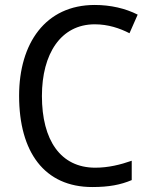

<svg xmlns="http://www.w3.org/2000/svg" viewBox="-20 -744 604 774"><path d="M362 -646C416 -646 463 -630 502 -610L535 -685C486 -710 426 -724 362 -724C163 -724 57 -569 57 -358C57 -131 159 10 352 10C419 10 466 1 511 -18V-96C465 -80 417 -68 364 -68C224 -68 149 -179 149 -357C149 -527 225 -646 362 -646Z"/></svg>

Font: Noto Sans Thai Looped SemiCondensed
Style: Regular
Weight: 400
Width: 4
Designer: Sasikarn Vongin, Ben Mitchell
Foundry: The Fontpad Ltd
Version: Version 1.001